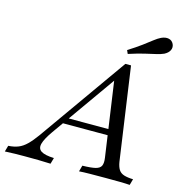

<svg xmlns="http://www.w3.org/2000/svg" viewBox="-173 -856 909 956"><g transform="rotate(15 281.0 -377.5)"><path d="M-62.9 0 -54 -31.5Q-25 -33.1 -2.8 -41.9Q19.4 -50.8 39.5 -70.6Q59.7 -90.3 82.3 -121.8L404 -576.6H433.1L501.6 -97.6Q505.6 -73.4 514.5 -58.9Q523.4 -44.4 541.9 -38.3Q560.5 -32.3 589.5 -31.5L580.6 0Q562.1 -1.6 529.4 -2Q496.8 -2.4 456.5 -2.4Q409.7 -2.4 374.6 -2Q339.5 -1.6 319.4 0L328.2 -31.5Q373.4 -32.3 395.6 -37.9Q417.7 -43.5 424.2 -58.1Q430.6 -72.6 426.6 -99.2L370.2 -491.9L385.5 -500.8L140.3 -154Q109.7 -110.5 102.8 -84.3Q96 -58.1 115.3 -45.6Q134.7 -33.1 181.5 -31.5L172.6 0Q143.5 -1.6 108.9 -2Q74.2 -2.4 37.9 -2.4Q14.5 -2.4 -9.7 -2Q-33.9 -1.6 -62.9 0ZM168.5 -210.5 190.3 -241.1H441.9L445.2 -210.5ZM402.4 -627.4 394.4 -645.2Q435.5 -671 462.5 -691.1Q489.5 -711.3 508.1 -725.8Q526.6 -740.3 541.9 -747.6Q562.9 -757.3 580.2 -753.6Q597.6 -750 605.6 -733.1Q612.9 -716.9 605.6 -701.6Q598.4 -686.3 578.2 -675.8Q562.1 -668.5 538.7 -663.3Q515.3 -658.1 482.7 -650.4Q450 -642.7 402.4 -627.4Z"/></g></svg>

Font: Playfair 5pt SemiExpanded Light 12pt
Style: Italic
Weight: 300
Italic angle: -15.6°
Version: Version 2.000;gftools[0.9.28]